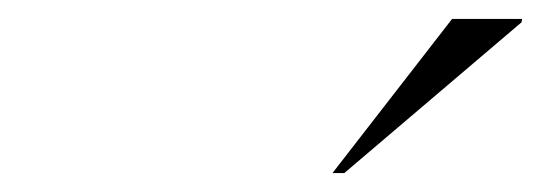

<svg xmlns="http://www.w3.org/2000/svg" viewBox="-20 -752 572 203"><path d="M331.5 -569 458 -732H532L531.5 -728.5L344 -569Z"/></svg>

Font: Newsreader 72pt Light
Style: Italic
Weight: 300
Italic angle: -17°
Designer: Hugues Gentile
Foundry: Production Type
Version: Version 1.003; ttfautohint (v1.8.3)